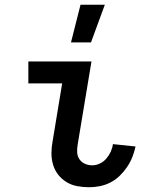

<svg xmlns="http://www.w3.org/2000/svg" viewBox="-20 -778 640 806"><path d="M354 8Q329 8 304.5 3.5Q280 -1 259.5 -13.5Q239 -26 224.5 -44.5Q210 -63 203 -86Q196 -109 196 -134.5Q196 -160 201 -186L241 -428H99V-520H364L306 -171Q303 -154 304 -138Q305 -122 313.5 -109.5Q322 -97 336.5 -90.5Q351 -84 367 -84Q383 -84 399 -91.5Q415 -99 426.5 -112.5Q438 -126 445 -141.5Q452 -157 454 -173L549 -163Q544 -140 535.5 -118.5Q527 -97 513.5 -77Q500 -57 482.5 -40Q465 -23 443.5 -12Q422 -1 399 3.5Q376 8 354 8ZM278 -600 318 -758H420L362 -600Z"/></svg>

Font: Iosevka Semibold Extended
Style: Italic
Weight: 600
Width: 7
Italic angle: -9°
Monospace: yes
Designer: Belleve Invis
Foundry: Belleve Invis
Version: Version 32.5.0; ttfautohint (v1.8.4)